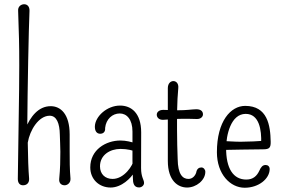

<svg xmlns="http://www.w3.org/2000/svg" viewBox="-20 -883 1349 915"><path d="M118.7 -32.2C115.2 -73.7 113.3 -131.3 112.3 -203.1C122.1 -263.2 164.6 -331.5 216.8 -331.5C250 -331.5 264.2 -294.9 265.1 -241.7C265.6 -215.8 267.6 -189 267.6 -159.7C267.6 -120.6 267.1 -80.6 262.2 -30.3C260.3 -9.8 272.5 0 288.1 0C300.8 0 317.4 -11.2 315.9 -32.2C312 -75.2 312 -121.1 312 -163.1V-242.2C312 -341.3 267.6 -377 221.7 -377C162.6 -377 124.5 -327.1 99.6 -266.6L109.9 -268.6C111.3 -470.2 116.7 -742.2 120.6 -832C121.1 -852.5 109.4 -862.8 95.2 -862.8C81.1 -862.8 64.9 -852.5 66.4 -832C70.3 -718.8 71.8 -673.3 71.8 -572.3C71.8 -420.4 67.4 -261.7 64.9 -30.3C64.9 -9.8 75.2 0 89.8 0C107.4 0 120.1 -11.2 118.7 -32.2Z M620.6 -63C620.6 -70.3 617.7 -114.7 617.7 -121.6C614.3 -96.2 572.8 -30.3 516.6 -30.3C481 -30.3 456.5 -53.2 456.5 -90.3C456.5 -144.5 504.4 -173.3 554.2 -173.3C587.9 -173.3 615.7 -165.5 624.5 -160.2C624.5 -168 621.6 -193.4 621.6 -200.7C609.4 -206.1 580.6 -213.4 554.2 -213.4C484.4 -213.4 410.2 -169.4 410.2 -85.4C410.2 -27.8 453.1 10.7 507.3 10.7C559.1 10.7 604 -33.7 620.6 -63ZM611.3 -182.6C610.4 -85 613.3 -40.5 613.3 -34.2C613.3 -11.2 617.7 10.3 642.6 10.3C654.8 10.3 666.5 1 666.5 -11.2C666.5 -27.3 652.3 -37.6 652.3 -82.5C652.3 -143.1 652.8 -190.4 652.8 -252C652.8 -346.7 603.5 -379.9 552.2 -379.9C489.7 -379.9 433.6 -328.1 432.1 -280.8C431.6 -257.8 441.4 -245.6 457.5 -245.6C469.7 -245.6 482.9 -252.4 481 -273.4C485.4 -315.4 515.6 -342.3 550.8 -342.3C584 -342.3 611.3 -314 611.3 -256.3V-182.6Z M779.8 -116.2C779.8 -21 828.6 10.7 871.6 10.7C915.5 10.7 958.5 -24.4 958.5 -64C958.5 -75.7 949.7 -85 939.9 -85C929.2 -85 918 -79.6 915 -60.5C910.2 -45.4 897.5 -30.3 877.9 -30.3C850.6 -30.3 827.6 -51.8 826.7 -125.5C825.2 -168.5 823.7 -214.8 823.7 -263.7C823.7 -328.1 823.2 -396 829.6 -462.9C832 -485.4 819.3 -496.6 806.2 -496.6C793 -496.6 779.8 -485.4 779.8 -462.9C779.8 -362.3 779.8 -212.4 779.8 -116.2ZM914.1 -362.3C890.1 -361.8 874.5 -357.4 822.3 -357.4C802.2 -357.4 783.2 -359.4 758.3 -359.4C737.3 -359.4 727.1 -348.1 727.1 -336.4C727.1 -324.2 736.8 -311 758.3 -312C796.4 -314 818.4 -316.9 851.6 -316.9C866.7 -316.9 895 -316.9 917 -315.9C937 -314.9 947.3 -327.1 947.3 -337.9C947.3 -353.5 936 -362.8 914.1 -362.3Z M1044.9 -168.5C1080.6 -168.9 1177.7 -171.4 1233.4 -171.4C1263.7 -171.4 1270.5 -178.7 1270 -207.5C1268.6 -286.6 1254.4 -378.4 1148.4 -378.4C1079.6 -378.4 1013.7 -305.7 1013.7 -157.7C1013.7 -52.7 1077.6 11.7 1146 11.7C1213.4 11.7 1264.2 -31.2 1265.1 -76.2C1265.6 -89.4 1256.8 -96.7 1246.1 -96.7C1231.4 -96.7 1223.6 -86.9 1215.8 -69.3C1204.6 -45.4 1187 -27.3 1153.8 -27.3C1092.3 -27.3 1056.6 -79.1 1057.6 -179.7C1058.1 -237.3 1079.1 -340.3 1150.9 -340.3C1215.3 -340.3 1227.1 -264.2 1224.6 -200.2L1248 -214.4C1227.1 -209.5 1149.9 -207.5 1126.5 -207.5C1096.7 -207.5 1063 -210.4 1044.9 -210.9Z"/></svg>

Font: Pompiere 
Style: Regular
Weight: 400
Designer: Karolina Lach
Foundry: Sorkin Type Co.
Version: Version 1.001